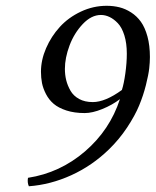

<svg xmlns="http://www.w3.org/2000/svg" viewBox="-20 -630 540 666"><path d="M402.8 -317.9Q409.7 -338.9 414.8 -375.5Q419.9 -412.1 419.9 -443.8Q419.9 -480 411.4 -507.3Q402.8 -534.7 388.9 -549.3Q375 -564 360.1 -571Q345.2 -578.1 330.1 -578.1Q296.9 -578.1 267.1 -546.6Q237.3 -515.1 221.2 -472.2Q205.1 -429.2 205.1 -391.1Q205.1 -370.6 209.7 -351.8Q214.4 -333 224.6 -315.2Q234.9 -297.4 254.6 -286.6Q274.4 -275.9 301.8 -275.9Q345.2 -275.9 402.8 -317.9ZM77.1 -13.2Q188 -30.3 274.7 -104.7Q361.3 -179.2 396 -286.1Q369.1 -265.6 334.7 -251.7Q300.3 -237.8 273.9 -237.8Q237.8 -237.8 210.2 -246.8Q182.6 -255.9 166.3 -269.8Q149.9 -283.7 139.6 -303.5Q129.4 -323.2 125.7 -341.8Q122.1 -360.4 122.1 -380.9Q122.1 -421.9 139.9 -462.9Q157.7 -503.9 187.5 -536.6Q217.3 -569.3 260.3 -589.6Q303.2 -609.9 350.1 -609.9Q373.5 -609.9 394.3 -604.7Q415 -599.6 434.8 -586.9Q454.6 -574.2 468.8 -554.4Q482.9 -534.7 491.5 -503.4Q500 -472.2 500 -432.1Q500 -414.6 497.6 -392.6Q495.1 -370.6 486.1 -334.7Q477.1 -298.8 462.6 -263.9Q448.2 -229 420.9 -187.7Q393.6 -146.5 357.9 -111.8Q299.8 -55.2 227.3 -22.2Q154.8 10.7 80.1 16.1Q74.2 2.9 77.1 -13.2Z"/></svg>

Font: Common Serif News
Style: Italic
Weight: 450
Italic angle: -12°
Designer: Philipp H. Poll, Khaled Hosny
Foundry: Stefan Peev, Context Ltd.
Version: Version 1.026